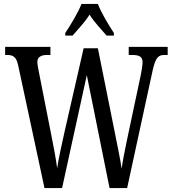

<svg xmlns="http://www.w3.org/2000/svg" viewBox="-20 -951 872 971"><path d="M310 -784V-771H347C375 -804 409 -838 433 -877C457 -838 491 -804 519 -771H556V-784C531 -822 492 -886 475 -931H392C375 -886 335 -822 310 -784ZM72 -620 205 0H294L419 -571L534 0H623L752 -595C767 -661 781 -673 812 -673H828V-714H631V-673H649C684 -673 701 -664 701 -637C701 -622 696 -591 692 -572L623 -247C610 -184 602 -145 595 -98C588 -149 576 -202 563 -269L475 -707H403L307 -287C291 -215 277 -153 269 -100C263 -148 253 -199 241 -260L176 -590C173 -606 169 -625 169 -638C169 -660 185 -673 217 -673H235V-714H6V-673H16C47 -673 63 -663 72 -620Z"/></svg>

Font: Noto Serif Armenian ExtraCondensed
Style: Regular
Weight: 400
Width: 2
Designer: Monotype Design Team
Foundry: Monotype Imaging Inc.
Version: Version 2.008